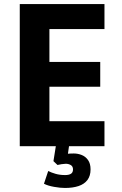

<svg xmlns="http://www.w3.org/2000/svg" viewBox="-20 -725 607 952"><path d="M78 0V-705H498V-581H225V-418H477V-295H225V-124H498V0ZM302 207Q279 207 248 201.5Q217 196 198 186L219 123Q235 131 256 137Q277 143 303 143Q322 143 332 136.5Q342 130 342 115Q342 100 331 93.5Q320 87 306 87Q299 87 285.5 89Q272 91 265 93L245 74L260 -20H325L313 64L284 45Q292 40 309 38Q326 36 346 36Q366 36 385 43.5Q404 51 416.5 68.5Q429 86 429 115Q429 147 413.5 167.5Q398 188 369.5 197.5Q341 207 302 207Z"/></svg>

Font: Nunito Sans 7pt Condensed ExtraBold
Style: Regular
Weight: 800
Width: 3
Designer: Vernon Adams
Foundry: Vernon Adams
Version: Version 3.101;gftools[0.9.27]